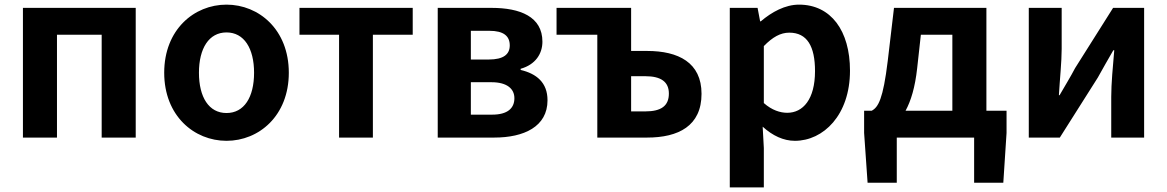

<svg xmlns="http://www.w3.org/2000/svg" viewBox="-20 -594 5039 829"><path d="M79 0H226V-444H419V0H566V-560H79Z M958 14C1098 14 1227 -94 1227 -280C1227 -466 1098 -574 958 -574C818 -574 689 -466 689 -280C689 -94 818 14 958 14ZM958 -106C882 -106 839 -174 839 -280C839 -385 882 -454 958 -454C1034 -454 1077 -385 1077 -280C1077 -174 1034 -106 958 -106Z M1444 0H1590V-444H1762V-560H1273V-444H1444Z M1870 0H2114C2242 0 2344 -47 2344 -161C2344 -238 2296 -276 2228 -292V-297C2292 -315 2322 -362 2322 -414C2322 -522 2226 -560 2102 -560H1870ZM2013 -337V-461H2093C2155 -461 2181 -438 2181 -398C2181 -360 2155 -337 2090 -337ZM2013 -99V-239H2102C2170 -239 2201 -210 2201 -170C2201 -127 2172 -99 2105 -99Z M2559 0H2774C2909 0 3009 -50 3009 -189C3009 -324 2909 -374 2774 -374H2705V-560H2383V-444H2559ZM2705 -113V-265H2766C2835 -265 2868 -240 2868 -190C2868 -137 2835 -113 2766 -113Z M3131 215H3278V45L3273 -47C3316 -8 3363 14 3412 14C3535 14 3650 -97 3650 -289C3650 -461 3568 -574 3430 -574C3370 -574 3312 -542 3265 -502H3262L3251 -560H3131ZM3379 -107C3349 -107 3313 -118 3278 -149V-395C3316 -434 3350 -453 3388 -453C3465 -453 3499 -394 3499 -287C3499 -165 3447 -107 3379 -107Z M3940 -299 3956 -444H4092V-116H3890C3913 -158 3931 -217 3940 -299ZM3852 0H4186V195H4312L4326 -20V-116H4239V-560H3840L3813 -331C3793 -166 3772 -131 3744 -116H3711V-20L3726 195H3852Z M4422 0H4556L4720 -259C4738 -292 4768 -344 4787 -377H4791C4785 -307 4778 -233 4778 -176V0H4920V-560H4786L4622 -300C4605 -267 4574 -216 4555 -183H4552C4556 -252 4564 -327 4564 -383V-560H4422Z"/></svg>

Font: Source Han Sans CN
Style: Bold
Weight: 700
Designer: Ryoko NISHIZUKA 西塚涼子 (kana, bopomofo & ideographs); Paul D. Hunt (Latin, Greek & Cyrillic); Sandoll Communications 산돌커뮤니
Foundry: Adobe
Version: Version 2.001;hotconv 1.0.107;makeotfexe 2.5.65593